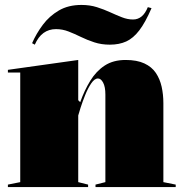

<svg xmlns="http://www.w3.org/2000/svg" viewBox="-20 -758 742 778"><path d="M692 -10V0H367V-10L407 -20V-375Q407 -406 398 -423Q389 -440 377 -440Q363 -440 349.5 -420Q336 -400 325 -372.5Q314 -345 306.5 -321.5Q299 -298 297 -290V-20L337 -10V0H12V-10L62 -20V-464H12V-475L297 -515V-352L305 -344Q322 -392 346 -431Q370 -470 404.5 -492.5Q439 -515 489 -515Q535 -515 565 -501Q595 -487 611.5 -462.5Q628 -438 635 -406.5Q642 -375 642 -340V-20ZM425 -577Q391 -577 362 -586.5Q333 -596 307.5 -608.5Q282 -621 257.5 -630.5Q233 -640 207 -640Q178 -640 156.5 -624.5Q135 -609 121 -577L110 -583Q127 -622 153.5 -657.5Q180 -693 218.5 -715.5Q257 -738 310 -738Q344 -738 372.5 -729Q401 -720 426 -708.5Q451 -697 474 -688Q497 -679 519 -679Q539 -679 554 -691.5Q569 -704 579 -729L594 -725Q569 -667 544.5 -635Q520 -603 491.5 -590Q463 -577 425 -577Z"/></svg>

Font: Kalnia
Style: Bold
Weight: 700
Designer: Frida Medrano
Foundry: Frida Medrano
Version: Version 1.105